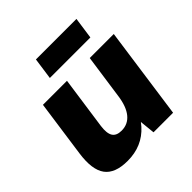

<svg xmlns="http://www.w3.org/2000/svg" viewBox="-198 -898 1062 1062"><g transform="rotate(-45 333.0 -367.0)"><path d="M235 -231Q228 -179 243 -155Q258 -131 298 -131Q348 -131 379 -169Q410 -207 420 -280L491 -359L483 -300Q462 -149 390 -69Q318 11 203 11Q105 11 66.5 -41.5Q28 -94 44 -207L91 -540H279ZM569 0H416L401 -147L457 -540H645ZM558 -745 540 -618H223L241 -745Z"/></g></svg>

Font: Pathway Extreme SemiCondensed ExtraBold
Style: Italic
Weight: 800
Width: 4
Italic angle: -8°
Version: Version 1.001;gftools[0.9.26]